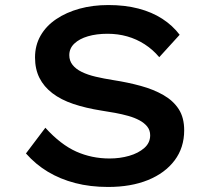

<svg xmlns="http://www.w3.org/2000/svg" viewBox="-20 -732 842 762"><path d="M409 10Q338 10 278.5 -5.5Q219 -21 170.5 -50Q122 -79 83 -123L160 -225Q221 -158 282.5 -130.5Q344 -103 415 -103Q456 -103 492.5 -113.5Q529 -124 552.5 -144.5Q576 -165 576 -195Q576 -215 564.5 -229.5Q553 -244 533.5 -254.5Q514 -265 489 -272Q464 -279 437 -284Q410 -289 383 -293Q320 -303 271 -319.5Q222 -336 188 -362Q154 -388 136.5 -423Q119 -458 119 -504Q119 -552 141 -590.5Q163 -629 203 -656Q243 -683 295.5 -697.5Q348 -712 410 -712Q476 -712 529.5 -698Q583 -684 624 -657.5Q665 -631 693 -594L612 -505Q587 -535 554.5 -556Q522 -577 485 -587.5Q448 -598 407 -598Q363 -598 329 -588Q295 -578 275 -559Q255 -540 255 -513Q255 -491 268 -474.5Q281 -458 304.5 -446.5Q328 -435 360 -427.5Q392 -420 430 -414Q488 -405 539 -391Q590 -377 629 -354.5Q668 -332 689.5 -298.5Q711 -265 711 -215Q711 -146 673 -95.5Q635 -45 567.5 -17.5Q500 10 409 10Z"/></svg>

Font: Lexend Giga Medium
Style: Regular
Weight: 500
Designer: Bonnie Shaver-Troup, Thomas Jockin
Foundry: Lexend
Version: Version 1.007